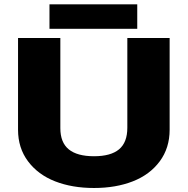

<svg xmlns="http://www.w3.org/2000/svg" viewBox="-20 -880 890 910"><path d="M214.5 -859.5H630.5V-743.5H214.5ZM65.5 -265V-700H266V-272.5Q266 -204.5 306 -172Q346 -139.5 425.5 -139.5Q505 -139.5 544.2 -172.2Q583.5 -205 583.5 -274.5V-700H784V-265Q784 -178.5 737 -115.2Q690 -52 609.5 -20.5Q529 11 425.5 11Q322 11 241.2 -20.5Q160.5 -52 113 -115.2Q65.5 -178.5 65.5 -265Z"/></svg>

Font: League Mono Wide ExtraBold
Style: Regular
Weight: 800
Width: 8
Designer: Tyler Finck
Foundry: The League of Moveable Type / Tyler Finck
Version: Version 2.210